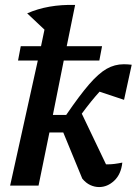

<svg xmlns="http://www.w3.org/2000/svg" viewBox="-20 -751 559 777"><path d="M21 0 133 -506H53L64 -564H146L160 -631L90 -697Q174 -734 284 -731L250 -564H393L382 -506H238L194 -286H248Q302 -365 340.5 -409.5Q379 -454 411.5 -472.5Q444 -491 481 -491Q488 -491 496.5 -490.5Q505 -490 513 -489L482 -347L383 -380Q350 -344 311 -291L409 -86Q413 -86 419 -86Q441 -86 475 -93Q470 -46 442.5 -20Q415 6 381 6Q363 6 345.5 -2Q328 -10 313 -28L236 -215H180L136 0Z"/></svg>

Font: Piazzolla SemiBold
Style: Italic
Weight: 600
Italic angle: -11.3°
Designer: Juan Pablo del Peral
Foundry: Huerta Tipografica
Version: Version 1.330